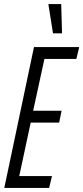

<svg xmlns="http://www.w3.org/2000/svg" viewBox="-20 -918 407 938"><path d="M1 0 146 -688H367L353 -630H197L142 -377H281L269 -319H130L74 -58H234L220 0ZM239 -755 217 -893V-898H279L283 -760V-755Z"/></svg>

Font: Saira Ultra Condensed
Style: Italic
Weight: 400
Width: 1
Italic angle: -12°
Designer: Hector Gatti with collaboration of the Omnibus-Type team
Foundry: Omnibus-Type
Version: Version 1.001; ttfautohint (v1.8)